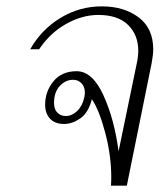

<svg xmlns="http://www.w3.org/2000/svg" viewBox="-20 -584 522 604"><path d="M330 -27Q330 -95 311 -166.5Q292 -238 269 -272Q258 -229 232.5 -211.5Q207 -194 182 -194Q153 -194 137.5 -210.5Q122 -227 122 -255Q122 -296 148 -328Q174 -360 221 -360Q271 -360 305.5 -284Q340 -208 353 -108L412 -393Q415 -410 415 -424Q415 -474 383 -505.5Q351 -537 289 -537Q239 -537 188.5 -509Q138 -481 103 -429H75Q110 -491 170 -527.5Q230 -564 300 -564Q370 -564 416 -529.5Q462 -495 462 -429Q462 -412 457 -385L379 0H329Q330 -9 330 -27ZM245 -277Q247 -287 247 -292Q247 -311 236.5 -322Q226 -333 210 -333Q186 -333 168 -313.5Q150 -294 150 -260Q150 -240 160.5 -229.5Q171 -219 187 -219Q206 -219 222.5 -234.5Q239 -250 245 -277Z"/></svg>

Font: Trirong ExtraLight
Style: Italic
Weight: 275
Italic angle: -12°
Designer: Katatrad Team
Foundry: CadsonDemak
Version: Version 1.003